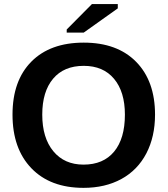

<svg xmlns="http://www.w3.org/2000/svg" viewBox="-20 -906 818 936"><path d="M735.8 -347.2Q735.8 -239.7 693.4 -158.2Q650.9 -76.7 571.8 -33.4Q492.7 9.8 387.2 9.8Q225.1 9.8 133.1 -85.7Q41 -181.2 41 -347.2Q41 -512.7 132.8 -605.5Q224.6 -698.2 388.2 -698.2Q551.8 -698.2 643.8 -604.5Q735.8 -510.7 735.8 -347.2ZM588.9 -347.2Q588.9 -458.5 536.1 -521.7Q483.4 -585 388.2 -585Q291.5 -585 238.8 -522.2Q186 -459.5 186 -347.2Q186 -233.9 240 -168.7Q293.9 -103.5 387.2 -103.5Q483.9 -103.5 536.4 -167Q588.9 -230.5 588.9 -347.2ZM305.2 -747.1V-762.2L428.2 -886.2H554.2V-865.2L388.2 -747.1Z"/></svg>

Font: Liberation Sans
Style: Bold
Weight: 700
Designer: Steve Matteson
Foundry: Ascender Corporation
Version: Version 2.1.5